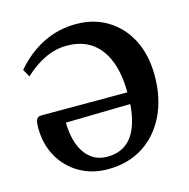

<svg xmlns="http://www.w3.org/2000/svg" viewBox="-100 -752 850 862"><g transform="rotate(-15 325.5 -321.5)"><path d="M327 -655Q410 -655 474 -615.5Q538 -576 573.5 -505.5Q609 -435 609 -341Q609 -235 570 -155.5Q531 -76 461.5 -32Q392 12 299 12Q225 12 167 -21.5Q109 -55 76 -114Q43 -173 43 -248Q43 -277 49 -288Q55 -299 72 -299H471Q470 -431 416 -501.5Q362 -572 262 -572Q161 -572 65 -482L45 -517Q102 -584 173.5 -619.5Q245 -655 327 -655ZM310 -43Q455 -43 470 -245L169 -239Q171 -146 208.5 -94.5Q246 -43 310 -43Z"/></g></svg>

Font: Petrona
Style: Bold
Weight: 700
Designer: Ringo R. Seeber
Foundry: Ringo R. Seeber
Version: Version 2.001; ttfautohint (v1.8.3)